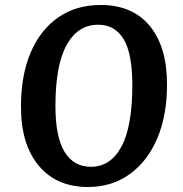

<svg xmlns="http://www.w3.org/2000/svg" viewBox="-20 -735 731 769"><path d="M64 -308Q64 -434 103 -525Q142 -616 213.5 -665.5Q285 -715 384 -715Q510 -715 579.5 -631.5Q649 -548 649 -396Q649 -273 610 -181Q571 -89 499.5 -37.5Q428 14 332 14Q207 14 135.5 -71Q64 -156 64 -308ZM373 -636Q292 -636 247 -555Q202 -474 202 -310Q202 -187 238.5 -127Q275 -67 344 -67Q423 -67 466.5 -148Q510 -229 510 -394Q510 -521 475 -578.5Q440 -636 373 -636Z"/></svg>

Font: Literata 7pt SemiBold
Style: Italic
Weight: 600
Italic angle: -2°
Designer: Latin by Veronika Burian and Jose Scaglione. Greek by Irene Vlachou. Cyrillic by Vera Evstafieva
Foundry: TypeTogether
Version: Version 3.002